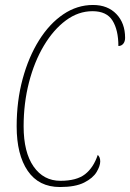

<svg xmlns="http://www.w3.org/2000/svg" viewBox="-20 -742 523 772"><path d="M221 10Q136 10 91.5 -55Q47 -120 47 -234Q47 -336 71 -424.5Q95 -513 137 -580Q179 -647 234.5 -684.5Q290 -722 354 -722Q413 -722 448 -685.5Q483 -649 483 -590Q483 -575 475.5 -566Q468 -557 456 -557Q456 -621 432.5 -659Q409 -697 352 -697Q295 -697 245 -660Q195 -623 156.5 -558.5Q118 -494 96.5 -410.5Q75 -327 75 -234Q75 -130 115 -72.5Q155 -15 223 -15Q288 -15 322 -41.5Q356 -68 373 -119Q377 -116 380 -109.5Q383 -103 383 -93Q383 -75 368.5 -50.5Q354 -26 318.5 -8Q283 10 221 10Z"/></svg>

Font: Noto Serif ExtraCondensed Thin
Style: Italic
Weight: 100
Width: 2
Italic angle: -12°
Designer: Monotype Design Team
Foundry: Monotype Imaging Inc.
Version: Version 2.013